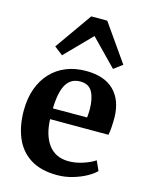

<svg xmlns="http://www.w3.org/2000/svg" viewBox="-128 -935 793 1027"><g transform="rotate(15 269.0 -422.0)"><path d="M289 11Q198.5 11 140.8 -25.8Q83 -62.5 55.8 -127.5Q28.5 -192.5 28.5 -277Q28.5 -345 48 -398.8Q67.5 -452.5 103 -490.2Q138.5 -528 187.8 -547.8Q237 -567.5 297 -567.5Q398 -567.5 451.5 -515Q505 -462.5 507 -367Q507 -334 505.2 -310.2Q503.5 -286.5 499.5 -268.5H176.5Q178 -223.5 188.8 -188Q199.5 -152.5 218.8 -127.5Q238 -102.5 265.5 -89.5Q293 -76.5 329.5 -76.5Q370 -76.5 411 -90.5Q452 -104.5 474.5 -120.5L498.5 -67.5Q482.5 -50 450.2 -32Q418 -14 376 -1.5Q334 11 289 11ZM176 -328 365.5 -328.5Q366.5 -338.5 367.2 -349.8Q368 -361 368 -371.5Q368 -431.5 348.8 -468.2Q329.5 -505 281 -505Q259 -505 240.8 -496.8Q222.5 -488.5 208.2 -468.8Q194 -449 185.8 -414.8Q177.5 -380.5 176 -328ZM149.5 -615 102.5 -651.5 247 -856.5H335.5L479.5 -651L432 -615L291 -759.5Z"/></g></svg>

Font: Merriweather 24pt
Style: Bold
Weight: 700
Designer: Eben Sorkin
Foundry: Eben Sorkin
Version: Version 2.100